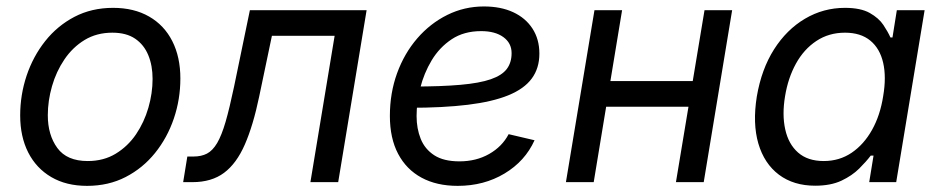

<svg xmlns="http://www.w3.org/2000/svg" viewBox="-20 -573 2958 604"><path d="M253.9 11.7Q188.5 11.7 141.4 -15.9Q94.2 -43.5 68.8 -93.3Q43.5 -143.1 43.5 -210Q43.5 -274.4 63.7 -335Q84 -395.5 122.1 -443.6Q160.2 -491.7 214.1 -520Q268.1 -548.3 335.9 -548.3Q401.4 -548.3 449 -521Q496.6 -493.7 522 -443.6Q547.4 -393.6 547.4 -326.2Q547.4 -260.7 526.9 -200.2Q506.3 -139.6 467.8 -91.8Q429.2 -43.9 375.2 -16.1Q321.3 11.7 253.9 11.7ZM255.9 -66.4Q306.2 -66.4 344.2 -89.6Q382.3 -112.8 408 -150.6Q433.6 -188.5 446.8 -234.1Q460 -279.8 460 -324.7Q460 -366.7 446.5 -399.4Q433.1 -432.1 405.3 -451.2Q377.4 -470.2 333.5 -470.2Q284.2 -470.2 246.3 -447.3Q208.5 -424.3 182.6 -386Q156.7 -347.7 143.6 -301.8Q130.4 -255.9 130.4 -210.4Q130.4 -148.4 160.4 -107.4Q190.4 -66.4 255.9 -66.4Z M556.2 0 569.3 -80.6H588.9Q613.3 -80.6 631.1 -89.8Q648.9 -99.1 663.1 -123Q677.2 -147 689.7 -189.9Q702.1 -232.9 716.3 -300.3L766.1 -541H1133.3L1043.9 0H956.5L1032.7 -460.4H835.4L795.4 -269.5Q776.4 -178.2 750.2 -118.4Q724.1 -58.6 684.8 -29.3Q645.5 0 585.4 0Z M1419.9 11.7Q1353.5 11.7 1305.9 -14.2Q1258.3 -40 1232.4 -89.1Q1206.5 -138.2 1206.5 -208.5Q1206.5 -280.3 1229.2 -342.8Q1252 -405.3 1292.7 -452.4Q1333.5 -499.5 1387.2 -526.1Q1440.9 -552.7 1502.4 -552.7Q1555.2 -552.7 1594.2 -534.7Q1633.3 -516.6 1655 -483.2Q1676.8 -449.7 1676.8 -404.3Q1676.8 -358.4 1652.8 -325.9Q1628.9 -293.5 1579.1 -273.2Q1529.3 -252.9 1451.9 -243.4Q1374.5 -233.9 1267.6 -233.9L1279.3 -300.8Q1368.7 -300.8 1428.7 -306.2Q1488.8 -311.5 1523.9 -323.7Q1559.1 -335.9 1574.2 -356Q1589.4 -376 1589.4 -405.8Q1589.4 -437.5 1563.5 -456.3Q1537.6 -475.1 1493.7 -475.1Q1439.5 -475.1 1400.9 -449.5Q1362.3 -423.8 1337.9 -383.1Q1313.5 -342.3 1302 -296.1Q1290.5 -250 1290.5 -208Q1290.5 -168.5 1303.5 -136.2Q1316.4 -104 1345.9 -84.7Q1375.5 -65.4 1425.3 -65.4Q1478 -65.4 1518.8 -88.6Q1559.6 -111.8 1580.1 -150.9L1661.6 -131.8Q1631.8 -65.9 1567.1 -27.1Q1502.4 11.7 1419.9 11.7Z M2179.2 -317.9 2165.5 -237.3H1866.2L1879.4 -317.9ZM1937 -541 1847.7 0H1760.3L1850.1 -541ZM2283.2 -541 2193.8 0H2106.4L2196.3 -541Z M2544.4 11.2Q2476.6 11.2 2430.4 -23.4Q2384.3 -58.1 2365.7 -121.3Q2347.2 -184.6 2360.8 -269.5Q2375.5 -355.5 2415 -417.7Q2454.6 -480 2512.5 -514.2Q2570.3 -548.3 2638.2 -548.3Q2687.5 -548.3 2716.1 -532.2Q2744.6 -516.1 2759 -494.4Q2773.4 -472.7 2781.2 -455.1H2787.6L2801.3 -541H2888.7L2799.3 0H2714.4L2728 -83.5H2719.2Q2705.1 -64.9 2682.9 -42.7Q2660.6 -20.5 2627 -4.6Q2593.3 11.2 2544.4 11.2ZM2571.3 -66.4Q2620.6 -66.4 2659.2 -92.5Q2697.8 -118.7 2723.4 -164.6Q2749 -210.4 2758.3 -270.5Q2768.6 -330.6 2758.3 -375.5Q2748 -420.4 2717.8 -445.3Q2687.5 -470.2 2638.2 -470.2Q2587.4 -470.2 2548.1 -444.1Q2508.8 -418 2483.9 -372.8Q2459 -327.6 2449.7 -270.5Q2439.9 -212.4 2450.2 -166Q2460.4 -119.6 2490.7 -93Q2521 -66.4 2571.3 -66.4Z"/></svg>

Font: Inter 17pt
Style: Italic
Weight: 400
Italic angle: -9.3988°
Version: Version 4.001;git-66647c0bb